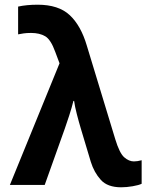

<svg xmlns="http://www.w3.org/2000/svg" viewBox="-20 -786 640 816"><path d="M582 -5V-105Q564 -100 549 -100Q528 -100 508 -117.5Q488 -135 470 -194L349 -592Q324 -677 276.5 -721.5Q229 -766 140 -766Q93 -766 57 -758V-640Q67 -642 80 -644Q93 -646 112 -646Q148 -646 172 -632Q196 -618 215 -565L233 -517L22 0H170L256 -241Q263 -261 274 -294.5Q285 -328 292 -357H295Q298 -334 306.5 -301Q315 -268 324 -238L366 -98Q380 -53 408.5 -21.5Q437 10 495 10Q518 10 544 5.5Q570 1 582 -5Z"/></svg>

Font: Noto Sans Mono UI
Style: Bold
Weight: 700
Designer: Monotype Design team
Foundry: Monotype Imaging Inc.
Version: 1.000